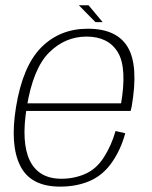

<svg xmlns="http://www.w3.org/2000/svg" viewBox="-20 -707 578 732"><path d="M209 4.5 214 -25.5Q128 -25.5 94 -94.2Q60 -163 82 -298.5Q106 -446 167.2 -506.8Q228.5 -567.5 310 -567.5Q393 -567.5 429.2 -507.8Q465.5 -448 440.5 -305.5L446.5 -313H77.5L72.5 -284H478Q480 -292 482 -300.5Q509 -456.5 467.2 -527Q425.5 -597.5 315 -597.5Q208 -597.5 137.2 -526.2Q66.5 -455 41 -298.5Q17.5 -154 57.2 -74.8Q97 4.5 209 4.5ZM214 -25.5 209 4.5Q272 4.5 322 -17Q372 -38.5 406.2 -87.2Q440.5 -136 457.5 -199L420.5 -207.5Q405 -153 376.5 -108Q348 -63 305.5 -44.2Q263 -25.5 214 -25.5ZM344 -622.5H371.5L317.5 -687H280.5Z"/></svg>

Font: Anybody UltraCondensed Thin ExtraLight
Style: Italic
Weight: 250
Italic angle: -10°
Version: Version 1.111